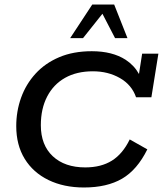

<svg xmlns="http://www.w3.org/2000/svg" viewBox="-20 -821 722 851"><path d="M352 10Q263 10 195 -23Q127 -56 89.5 -117Q52 -178 52 -262Q52 -328 73.5 -388Q95 -448 137.5 -494.5Q180 -541 242.5 -567.5Q305 -594 387 -594Q478 -594 537 -556Q575 -531 596 -493L610 -583H682L651 -390H583Q564 -445 511.5 -475Q459 -505 392 -505Q320 -505 268.5 -476Q217 -447 189 -393Q161 -339 161 -266Q161 -178 214 -128.5Q267 -79 358 -79Q428 -79 476 -109Q524 -139 555 -203L633 -159Q588 -68 521 -29Q454 10 352 10ZM291 -652 389 -801H486L545 -652H490L434 -760L348 -652Z"/></svg>

Font: Rokkitt SemiBold Medium
Style: Italic
Weight: 500
Italic angle: -9°
Version: Version 3.103